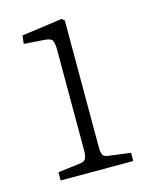

<svg xmlns="http://www.w3.org/2000/svg" viewBox="-79 -883 438 562"><g transform="rotate(-15 140.5 -602.0)"><path d="M36 -374V-399L101 -407Q116 -408 120.5 -416Q125 -424 125 -441V-745Q125 -766 120.5 -774.5Q116 -783 94 -784L35 -788L38 -813L161 -830L169 -823V-439Q169 -422 173.5 -415Q178 -408 194 -407L256 -399V-374Z"/></g></svg>

Font: Literata ExtraLight
Style: Regular
Weight: 250
Designer: Latin by Veronika Burian and Jose Scaglione. Greek by Irene Vlachou. Cyrillic by Vera Evstafieva.
Foundry: TypeTogether
Version: Version 3.103;gftools[0.9.29]